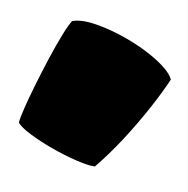

<svg xmlns="http://www.w3.org/2000/svg" viewBox="-108 -974 606 619"><g transform="rotate(30 195.5 -664.0)"><path d="M161 -451Q117 -451 79.5 -455.5Q42 -460 28 -469Q24 -482 20 -518Q16 -554 13 -602Q10 -650 8.5 -698Q7 -746 8 -784Q9 -822 13 -838Q36 -858 86 -867.5Q136 -877 193 -877Q233 -877 271.5 -872Q310 -867 339.5 -857.5Q369 -848 383 -834Q380 -783 370.5 -719.5Q361 -656 346 -591Q331 -526 311 -469Q294 -461 251 -456Q208 -451 161 -451Z"/></g></svg>

Font: Oi
Style: Regular
Weight: 400
Designer: Kostas Bartsokas, Mohamad Dakak
Foundry: Foundry5
Version: Version 4.000